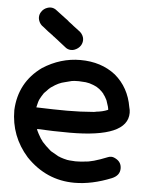

<svg xmlns="http://www.w3.org/2000/svg" viewBox="-55 -815 672 877"><g transform="rotate(5 281.0 -376.0)"><path d="M319 18Q190 18 97 -79Q17 -169 17 -289Q23 -417 126 -491Q207 -543 298 -543Q394 -543 460 -491Q524 -437 539 -348Q543 -335 543 -322Q543 -208 278 -208Q202 -208 128 -212L130 -205L137 -191L149 -170L158 -158V-157Q175 -138 196 -120L201 -116L236 -96Q237 -96 239 -95Q241 -94 243 -93.5Q245 -93 246 -92Q260 -87 278 -83Q283 -83 285 -82L315 -80Q334 -80 353 -82Q358 -82 358 -83Q390 -83 462 -112Q469 -115 477 -115Q488 -115 502 -106Q524 -92 524 -65Q524 -33 488 -18Q399 18 319 18ZM258 -307Q318 -307 378 -312Q382 -313 387 -313Q387 -314 389 -314Q420 -317 443 -327H444Q444 -338 434 -365Q434 -368 432 -370V-371Q423 -389 416 -397V-398Q408 -408 398 -416L396 -418Q383 -428 370 -433L365 -435Q348 -442 331 -444L299 -446Q277 -446 267 -444L236 -436Q207 -430 177 -408Q174 -408 171 -403H170Q163 -397 157 -390L145 -378Q133 -360 127 -348V-347Q127 -346 126 -346Q122 -336 120 -326.5Q118 -317 116 -310Q199 -307 258 -307ZM144 -657 141 -659Q129 -669 116 -679Q100 -689 94 -708Q92 -715 92 -721Q92 -734 99 -745Q109 -762 129 -768Q136 -770 142 -770Q154 -770 165 -763Q196 -740 226 -717L230 -713L246 -701Q249 -699 252 -696Q265 -686 277 -677Q294 -666 300 -648Q302 -641 302 -635Q302 -622 295 -610Q285 -594 265 -587Q258 -585 251 -585Q239 -585 228 -592Q198 -615 168 -639Q166 -640 163 -642Q163 -643 162 -644Q154 -649 147 -655H146Z"/></g></svg>

Font: Bad Comic
Style: Regular
Weight: 400
Designer: GGBotNet
Foundry: f0n7
Version: 0.9